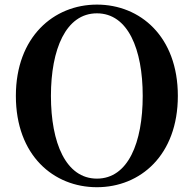

<svg xmlns="http://www.w3.org/2000/svg" viewBox="-20 -779 825 818"><path d="M392.9 18.6C578.1 18.6 737.7 -118.1 737.7 -370.5C737.7 -623.3 577.4 -759.4 392.9 -759.4C208.6 -759.4 47.6 -621.5 47.6 -370.5C47.6 -116.5 208.6 18.6 392.9 18.6ZM392.9 -18C260.6 -18 197 -170.4 197 -370.5C197 -569.1 260.6 -722.2 392.9 -722.2C525.4 -722.2 588 -569.1 588 -370.5C588 -170.4 525.4 -18 392.9 -18Z"/></svg>

Font: Source Han Serif CN VF
Style: Regular
Weight: 250
Designer: Ryoko NISHIZUKA 西塚涼子 (kana & ideographs); Frank Grießhammer (Latin, Greek & Cyrillic); Wenlong ZHANG 张文龙 (bopomofo); San
Foundry: Adobe
Version: Version 2.002;hotconv 1.1.0;makeotfexe 2.6.0